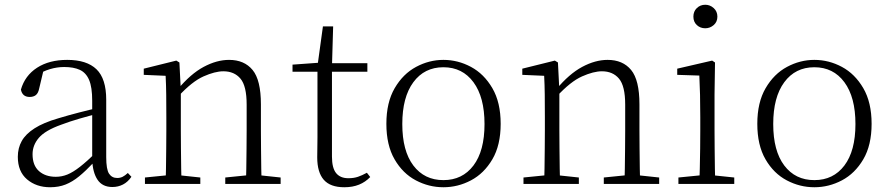

<svg xmlns="http://www.w3.org/2000/svg" viewBox="-20 -774 3740 808"><path d="M191 14Q133 14 94 -19Q55 -52 55 -114Q55 -151 71.5 -180.5Q88 -210 125.5 -234Q163 -258 225 -276Q268 -289 312.5 -300.5Q357 -312 397 -321V-297Q357 -287 315.5 -275Q274 -263 237 -249Q170 -225 143.5 -194Q117 -163 117 -125Q117 -78 144 -54Q171 -30 215 -30Q240 -30 263.5 -39.5Q287 -49 316.5 -72Q346 -95 386 -134L392 -89H373Q341 -55 313 -32Q285 -9 256 2.5Q227 14 191 14ZM453 13Q411 13 390.5 -17.5Q370 -48 368 -102V-106V-350Q368 -407 355 -437.5Q342 -468 316 -480Q290 -492 250 -492Q220 -492 190 -483Q160 -474 128 -454L164 -482L145 -402Q141 -382 131 -374Q121 -366 105 -366Q74 -366 68 -397Q85 -456 136 -489Q187 -522 263 -522Q345 -522 386 -482.5Q427 -443 427 -354V-113Q427 -61 439 -43Q451 -25 473 -25Q486 -25 496 -30Q506 -35 518 -46L533 -30Q518 -8 497.5 2.5Q477 13 453 13Z M590 0V-27L700 -38H720L823 -27V0ZM677 0Q678 -24 678.5 -64.5Q679 -105 679.5 -149Q680 -193 680 -226V-281Q680 -333 679.5 -375.5Q679 -418 677 -455L585 -459V-485L722 -519L735 -511L741 -393V-392V-226Q741 -193 741.5 -149Q742 -105 742.5 -64.5Q743 -24 744 0ZM928 0V-27L1037 -38H1058L1161 -27V0ZM1015 0Q1016 -24 1016.5 -64Q1017 -104 1017.5 -148Q1018 -192 1018 -226V-334Q1018 -412 992 -443Q966 -474 920 -474Q885 -474 836.5 -452.5Q788 -431 730 -368L720 -398H728Q782 -463 837 -492.5Q892 -522 944 -522Q1008 -522 1043 -479.5Q1078 -437 1078 -335V-226Q1078 -192 1078.5 -148Q1079 -104 1079.5 -64Q1080 -24 1081 0Z M1346 -472V-508H1526V-472ZM1429 14Q1370 14 1342.5 -17.5Q1315 -49 1315 -112Q1315 -135 1315.5 -152.5Q1316 -170 1316 -196V-472H1211V-502L1336 -511L1316 -496L1339 -663H1382L1377 -493V-481V-115Q1377 -67 1394.5 -45.5Q1412 -24 1446 -24Q1469 -24 1486.5 -30Q1504 -36 1524 -47L1538 -29Q1518 -8 1491 3Q1464 14 1429 14Z M1846 14Q1785 14 1730 -15Q1675 -44 1640.5 -103.5Q1606 -163 1606 -253Q1606 -343 1641 -403Q1676 -463 1731 -492.5Q1786 -522 1846 -522Q1907 -522 1962 -492.5Q2017 -463 2052 -403Q2087 -343 2087 -253Q2087 -163 2052 -103.5Q2017 -44 1962 -15Q1907 14 1846 14ZM1846 -16Q1926 -16 1972.5 -77.5Q2019 -139 2019 -252Q2019 -365 1972.5 -428Q1926 -491 1846 -491Q1766 -491 1719.5 -428Q1673 -365 1673 -252Q1673 -139 1719.5 -77.5Q1766 -16 1846 -16Z M2183 0V-27L2293 -38H2313L2416 -27V0ZM2270 0Q2271 -24 2271.5 -64.5Q2272 -105 2272.5 -149Q2273 -193 2273 -226V-281Q2273 -333 2272.5 -375.5Q2272 -418 2270 -455L2178 -459V-485L2315 -519L2328 -511L2334 -393V-392V-226Q2334 -193 2334.5 -149Q2335 -105 2335.5 -64.5Q2336 -24 2337 0ZM2521 0V-27L2630 -38H2651L2754 -27V0ZM2608 0Q2609 -24 2609.5 -64Q2610 -104 2610.5 -148Q2611 -192 2611 -226V-334Q2611 -412 2585 -443Q2559 -474 2513 -474Q2478 -474 2429.5 -452.5Q2381 -431 2323 -368L2313 -398H2321Q2375 -463 2430 -492.5Q2485 -522 2537 -522Q2601 -522 2636 -479.5Q2671 -437 2671 -335V-226Q2671 -192 2671.5 -148Q2672 -104 2672.5 -64Q2673 -24 2674 0Z M2835 0V-27L2946 -38H2965L3070 -27V0ZM2923 0Q2924 -24 2925 -64.5Q2926 -105 2926.5 -149Q2927 -193 2927 -226V-281Q2927 -332 2926 -375Q2925 -418 2923 -456L2830 -459V-485L2977 -519L2989 -511L2987 -377V-226Q2987 -193 2987.5 -149Q2988 -105 2988.5 -64.5Q2989 -24 2990 0ZM2948 -655Q2927 -655 2912.5 -668.5Q2898 -682 2898 -704Q2898 -726 2912.5 -740Q2927 -754 2948 -754Q2968 -754 2983.5 -740Q2999 -726 2999 -704Q2999 -682 2983.5 -668.5Q2968 -655 2948 -655Z M3407 14Q3346 14 3291 -15Q3236 -44 3201.5 -103.5Q3167 -163 3167 -253Q3167 -343 3202 -403Q3237 -463 3292 -492.5Q3347 -522 3407 -522Q3468 -522 3523 -492.5Q3578 -463 3613 -403Q3648 -343 3648 -253Q3648 -163 3613 -103.5Q3578 -44 3523 -15Q3468 14 3407 14ZM3407 -16Q3487 -16 3533.5 -77.5Q3580 -139 3580 -252Q3580 -365 3533.5 -428Q3487 -491 3407 -491Q3327 -491 3280.5 -428Q3234 -365 3234 -252Q3234 -139 3280.5 -77.5Q3327 -16 3407 -16Z"/></svg>

Font: Noto Serif SC ExtraLight ExtraLight
Style: Regular
Weight: 250
Version: Version 2.002-H1;hotconv 1.1.0;makeotfexe 2.6.0